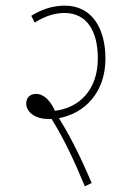

<svg xmlns="http://www.w3.org/2000/svg" viewBox="-20 -652 451 681"><path d="M305 -3C268 -91 229 -169 189 -233C278 -249 354 -322 354 -444C354 -550 307 -632 210 -632C167 -632 128 -619 91 -596L103 -572C135 -592 170 -606 209 -606C287 -606 327 -543 327 -445C327 -331 259 -269 175 -259C159 -294 136 -319 108 -319C87 -319 73 -306 73 -285C73 -255 104 -230 151 -230C155 -230 159 -230 163 -230C205 -163 244 -81 281 9Z"/></svg>

Font: Noto Sans Devanagari ExtraCondensed Thin
Style: Regular
Weight: 100
Width: 2
Designer: Jelle Bosma - Monotype Design Team
Foundry: Monotype Imaging Inc.
Version: Version 2.004